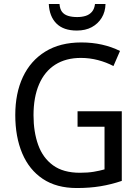

<svg xmlns="http://www.w3.org/2000/svg" viewBox="-20 -938 701 968"><path d="M371 -377H594V-26Q541 -8 486.5 1Q432 10 367 10Q265 10 196 -36Q127 -82 92 -165Q57 -248 57 -358Q57 -468 95.5 -550Q134 -632 208.5 -678Q283 -724 390 -724Q445 -724 494 -713Q543 -702 585 -681L552 -605Q516 -624 474 -635Q432 -646 388 -646Q312 -646 258.5 -612Q205 -578 177 -513Q149 -448 149 -357Q149 -273 172.5 -207.5Q196 -142 247.5 -104.5Q299 -67 383 -67Q423 -67 452.5 -72Q482 -77 507 -84V-299H371ZM512 -918Q511 -878 492.5 -848Q474 -818 442.5 -801Q411 -784 367 -784Q300 -784 264.5 -819.5Q229 -855 226 -918H280Q282 -892 293 -878Q304 -864 323.5 -858Q343 -852 369 -852Q393 -852 412 -858Q431 -864 443.5 -878.5Q456 -893 459 -918Z"/></svg>

Font: Noto Sans Thai SemiCondensed
Style: Regular
Weight: 400
Width: 4
Designer: Monotype Design Team
Foundry: Monotype Imaging Inc.
Version: Version 2.001